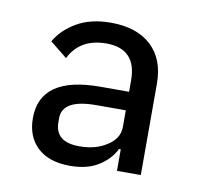

<svg xmlns="http://www.w3.org/2000/svg" viewBox="-52 -763 482 468"><g transform="rotate(10 189.5 -529.5)"><path d="M188 -710Q251.5 -710 287.4 -676.8Q323.2 -643.6 323.2 -583V-356.9H264.2V-410.2H259.8Q247.1 -383.8 219.2 -366.5Q191.4 -349.1 148.9 -349.1Q96.7 -349.1 68.4 -375.7Q40 -402.3 40 -448.2Q40 -551.8 189 -551.8H259.8V-580.1Q259.8 -658.2 185.1 -658.2Q120.1 -658.2 94.2 -606L51.8 -640.1Q68.8 -669.9 103 -689.9Q137.2 -710 188 -710ZM259.8 -464.8V-505.9H187Q103 -505.9 103 -459V-449.2Q103 -399.9 163.1 -399.9Q204.1 -399.9 231 -418Q259.8 -436 259.8 -464.8Z"/></g></svg>

Font: Plexus Sans
Style: Regular
Weight: 400
Version: Version 2.001;PS 002.001;hotconv 1.0.70;makeotf.lib2.5.58329